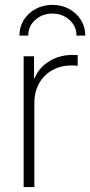

<svg xmlns="http://www.w3.org/2000/svg" viewBox="-20 -757 365 777"><path d="M75.7 0V-529.3H117.7V-440.4H120.1Q137.7 -483.4 179 -509Q220.2 -534.7 273.9 -534.7Q280.3 -534.7 284.9 -534.4Q289.6 -534.2 294.4 -534.2V-490.7Q291.5 -491.2 284.9 -491.7Q278.3 -492.2 269.5 -492.2Q226.6 -492.2 192.4 -473.4Q158.2 -454.6 138.7 -420.4Q119.1 -386.2 119.1 -340.8V0ZM191.9 -737.3Q229.5 -737.3 259.8 -720.7Q290 -704.1 307.6 -676Q325.2 -647.9 325.2 -612.8H289.6Q289.6 -650.9 261 -676.5Q232.4 -702.1 191.9 -702.1Q151.4 -702.1 122.8 -676.5Q94.2 -650.9 94.2 -612.8H58.6Q58.6 -647.9 76.2 -676Q93.8 -704.1 124 -720.7Q154.3 -737.3 191.9 -737.3Z"/></svg>

Font: Inter 24pt ExtraLight
Style: Regular
Weight: 250
Designer: Rasmus Andersson
Foundry: rsms
Version: Version 4.001;git-66647c0bb